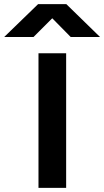

<svg xmlns="http://www.w3.org/2000/svg" viewBox="-89 -903 501 923"><path d="M96 -647H229V0H96ZM230 -883 392 -725H251L121 -857L203 -856L72 -725H-69L94 -883Z"/></svg>

Font: Syne
Style: Bold
Weight: 700
Designer: Lucas Descroix
Foundry: Bonjour Monde
Version: Version 2.200